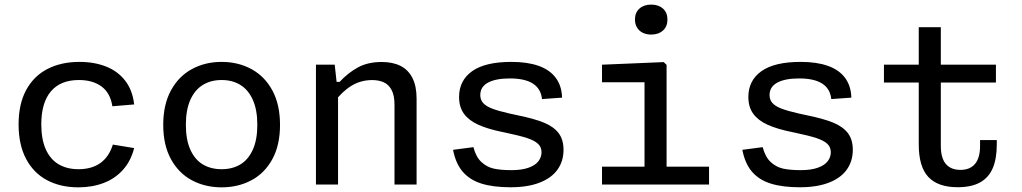

<svg xmlns="http://www.w3.org/2000/svg" viewBox="-20 -791 4380 823"><path d="M315.8 12Q239.2 12 181.4 -18.8Q123.7 -49.5 91.7 -110.2Q59.7 -170.8 59.7 -257.8Q59.7 -345.3 92.3 -405.4Q125 -465.5 183.8 -495.6Q242.7 -525.7 320.8 -525.7Q384.8 -525.7 435.4 -505.5Q486 -485.3 517.2 -444.4Q548.5 -403.5 555 -343.3L461.7 -335.5Q452.8 -392.7 415.2 -420.3Q377.5 -448 318.3 -448Q239.2 -448 198.1 -399.3Q157 -350.7 157 -257.8Q157 -194 176.2 -151Q195.5 -108 231.3 -86.8Q267.2 -65.7 316.7 -65.7Q372.8 -65.7 410.2 -92.2Q447.5 -118.8 463.7 -171.2L555 -156.3Q541.2 -101 507.2 -63.2Q473.3 -25.3 424.4 -6.7Q375.5 12 315.8 12Z M930 12Q859.3 12 802.7 -18.2Q746 -48.3 712.8 -108.8Q679.7 -169.2 679.7 -255.8Q679.7 -342.7 712.8 -403.5Q746 -464.3 802.8 -495Q859.5 -525.7 930 -525.7Q1000.5 -525.7 1057.4 -495Q1114.3 -464.3 1147.3 -403.7Q1180.3 -343 1180.3 -255.8Q1180.3 -168.8 1147.3 -108.6Q1114.3 -48.3 1057.5 -18.2Q1000.7 12 930 12ZM930 -448Q883.8 -448 849.4 -426.9Q815 -405.8 795.8 -362.8Q776.7 -319.8 776.7 -256Q776.7 -192.3 795.8 -149.7Q815 -107 849.3 -86.3Q883.7 -65.7 930 -65.7Q976.3 -65.7 1010.5 -86.3Q1044.7 -107 1063.8 -149.7Q1083 -192.3 1083 -256Q1083 -319.8 1063.8 -362.8Q1044.7 -405.8 1010.4 -426.9Q976.2 -448 930 -448Z M1429 0H1334.3V-513.7H1414.7L1424.3 -427H1429ZM1671 0V-342.3Q1671 -382 1658.5 -405.4Q1646 -428.8 1624.8 -438.3Q1603.7 -447.8 1575.5 -447.8Q1526 -447.8 1485.6 -422.8Q1445.2 -397.7 1412 -352.5V-440H1435.7Q1472 -479 1514.5 -502.2Q1557 -525.3 1616.3 -525.3Q1663.2 -525.3 1696.4 -508.8Q1729.7 -492.2 1747.7 -457.2Q1765.7 -422.2 1765.7 -367.7V0Z M2389.3 -372.5 2303.3 -366.3Q2298.7 -410.5 2264.3 -432.7Q2230 -454.8 2165.3 -454.8Q2105.2 -454.8 2071.9 -436.9Q2038.7 -419 2038.7 -383.5Q2038.7 -363.3 2050.6 -349.8Q2062.5 -336.2 2088.4 -326Q2114.3 -315.8 2162.3 -304.8Q2187.5 -299.5 2194.5 -297.8Q2269.2 -282.7 2311.1 -265.5Q2353 -248.3 2374.2 -220.7Q2395.5 -193 2395.5 -149Q2395.5 -100.2 2369.8 -64.1Q2344.2 -28 2293.2 -8.2Q2242.3 11.7 2168.2 11.7Q2094.8 11.7 2044.7 -3.8Q1994.5 -19.2 1963.9 -54.4Q1933.3 -89.7 1922 -148.8L2009.2 -160.2Q2020.3 -117.7 2043.9 -96.1Q2067.5 -74.5 2097.3 -68.1Q2127.2 -61.7 2172.3 -61.7Q2216.5 -61.7 2245.4 -72Q2274.3 -82.3 2287.8 -99.8Q2301.2 -117.2 2301.2 -138.3Q2301.2 -160.2 2286.6 -174.2Q2272 -188.2 2240.6 -198.8Q2209.2 -209.3 2147.5 -222.3L2135.8 -224.7Q2071 -237.8 2030.2 -256.3Q1989.5 -274.8 1968.7 -303.5Q1947.8 -332.2 1947.8 -375.2Q1947.8 -446 2003.7 -485.8Q2059.5 -525.7 2172.2 -525.7Q2240.5 -525.7 2288.2 -508.9Q2336 -492.2 2361.8 -458Q2387.7 -423.8 2389.3 -372.5Z M2742.7 0V-468.3L2765.2 -438.5H2560.5V-513.7L2825 -524.8L2837.3 -513V0ZM2560.5 -76.5H3019.3V0H2560.5ZM2701.7 -707.3Q2701.7 -737 2720.9 -754.2Q2740.2 -771.3 2771.3 -771.3Q2802.5 -771.3 2821.8 -754.2Q2841 -737 2841 -707.3Q2841 -677.5 2821.8 -660.2Q2802.5 -642.8 2771.3 -642.8Q2750.8 -642.8 2735.1 -650.6Q2719.3 -658.3 2710.5 -673.1Q2701.7 -687.8 2701.7 -707.3Z M3629.3 -372.5 3543.3 -366.3Q3538.7 -410.5 3504.3 -432.7Q3470 -454.8 3405.3 -454.8Q3345.2 -454.8 3311.9 -436.9Q3278.7 -419 3278.7 -383.5Q3278.7 -363.3 3290.6 -349.8Q3302.5 -336.2 3328.4 -326Q3354.3 -315.8 3402.3 -304.8Q3427.5 -299.5 3434.5 -297.8Q3509.2 -282.7 3551.1 -265.5Q3593 -248.3 3614.2 -220.7Q3635.5 -193 3635.5 -149Q3635.5 -100.2 3609.8 -64.1Q3584.2 -28 3533.2 -8.2Q3482.3 11.7 3408.2 11.7Q3334.8 11.7 3284.7 -3.8Q3234.5 -19.2 3203.9 -54.4Q3173.3 -89.7 3162 -148.8L3249.2 -160.2Q3260.3 -117.7 3283.9 -96.1Q3307.5 -74.5 3337.3 -68.1Q3367.2 -61.7 3412.3 -61.7Q3456.5 -61.7 3485.4 -72Q3514.3 -82.3 3527.8 -99.8Q3541.2 -117.2 3541.2 -138.3Q3541.2 -160.2 3526.6 -174.2Q3512 -188.2 3480.6 -198.8Q3449.2 -209.3 3387.5 -222.3L3375.8 -224.7Q3311 -237.8 3270.2 -256.3Q3229.5 -274.8 3208.7 -303.5Q3187.8 -332.2 3187.8 -375.2Q3187.8 -446 3243.7 -485.8Q3299.5 -525.7 3412.2 -525.7Q3480.5 -525.7 3528.2 -508.9Q3576 -492.2 3601.8 -458Q3627.7 -423.8 3629.3 -372.5Z M3918.2 -674.3H4012.8V-165.7Q4012.8 -113.2 4034.5 -88Q4056.2 -62.8 4096.7 -62.8Q4138.2 -62.8 4159.6 -88.7Q4181 -114.5 4181 -165.5V-190.5H4252.7V-172.2Q4252.7 -110.7 4235.4 -70.2Q4218.2 -29.8 4181.2 -9.2Q4144.2 11.5 4085 11.5Q4000.7 11.5 3959.4 -32.3Q3918.2 -76.2 3918.2 -171.5ZM4249 -513.7V-437.2H3769V-513.7H3945.2H3959.7Z"/></svg>

Font: Monaspace Neon Var
Style: Regular
Weight: 400
Designer: Riley Cran and the Lettermatic Team
Version: Version 1.000 (Monaspace Neon Var)